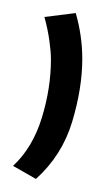

<svg xmlns="http://www.w3.org/2000/svg" viewBox="-39 -75 171 294"><path d="M29 -49 77 -55Q87 -20 87 15Q87 60 71.5 111.5Q56 163 16 199L-19 179Q11 151 25 105.5Q39 60 39 16Q39 4 36.5 -13.5Q34 -31 29 -49Z"/></svg>

Font: Georama ExtraCondensed Light
Style: Regular
Weight: 300
Width: 2
Designer: Jean-Baptiste Levee
Foundry: Production Type
Version: Version 1.000